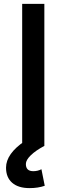

<svg xmlns="http://www.w3.org/2000/svg" viewBox="-20 -750 342 987"><path d="M94 0V-730H208V0ZM132 217Q74 217 42.5 189.5Q11 162 11 112Q11 76 35.5 41.5Q60 7 108 -25L208 0Q163 24 138 48.5Q113 73 113 93Q113 130 151 130Q174 130 193 120L210 205Q176 217 132 217Z"/></svg>

Font: M PLUS 1 Medium
Style: Regular
Weight: 500
Designer: Coji Morishita
Foundry: UNDERFOREST DESIGN
Version: Version 1.001